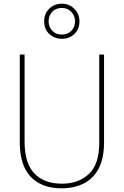

<svg xmlns="http://www.w3.org/2000/svg" viewBox="-20 -1009 669 1039"><path d="M543 -239Q543 -151 513.5 -96Q484 -41 432 -15.5Q380 10 314 10Q205 10 146 -52.5Q87 -115 87 -240V-714H113V-243Q113 -126 166 -70.5Q219 -15 315 -15Q405 -15 461 -67.5Q517 -120 517 -236V-714H543ZM315 -799Q276 -799 247.5 -824.5Q219 -850 219 -894Q219 -936 247 -962.5Q275 -989 315 -989Q354 -989 382 -961.5Q410 -934 410 -894Q410 -851 382.5 -825Q355 -799 315 -799ZM315 -822Q347 -822 366.5 -842.5Q386 -863 386 -894Q386 -924 365.5 -945Q345 -966 315 -966Q282 -966 262.5 -945Q243 -924 243 -894Q243 -864 262.5 -843Q282 -822 315 -822Z"/></svg>

Font: Noto Sans Kannada SemiCondensed Thin
Style: Regular
Weight: 100
Width: 4
Designer: Jelle Bosma - Monotype Design Team
Foundry: Monotype Imaging Inc.
Version: Version 2.005; ttfautohint (v1.8.4.7-5d5b)